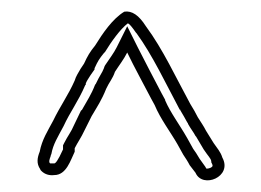

<svg xmlns="http://www.w3.org/2000/svg" viewBox="-20 -701 448 329"><path d="M48 -441C44 -431 42 -421 49 -411C49 -410 50 -409 51 -408C57 -402 65 -400 73 -401C94 -401 101 -427 108 -441V-447C113 -457 119 -465 125 -478L137 -502C147 -519 154 -529 162 -549C167 -560 173 -566 177 -578C184 -589 192 -599 198 -611C211 -584 225 -559 239 -532L245 -521C255 -497 272 -475 284 -454L294 -436C298 -430 302 -424 305 -418L315 -405C327 -377 379 -398 361 -431C358 -441 352 -447 346 -456L333 -477C329 -485 324 -492 319 -500C315 -508 311 -515 306 -523C282 -567 259 -617 230 -656C218 -675 206 -683 193 -681C173 -669 156 -644 143 -623C134 -612 130 -605 124 -592L118 -583C114 -576 110 -570 108 -563C97 -538 83 -519 71 -494C62 -477 52 -462 48 -441ZM65 -422C64 -424 64 -426 67 -434V-435L68 -437C71 -454 79 -466 89 -485C100 -509 114 -527 126 -555L127 -556V-558C128 -561 131 -566 135 -572L142 -582V-584C148 -597 150 -600 158 -610L159 -611L160 -612C171 -630 186 -651 199 -661C202 -660 206 -655 213 -645L214 -644C241 -607 264 -558 288 -513H289V-512C294 -504 297 -498 301 -491L302 -490V-489C307 -480 312 -474 315 -468L316 -467L329 -445C337 -433 341 -430 342 -425V-423L343 -421C345 -417 344 -417 344 -416C341 -412 334 -412 334 -412L333 -413L332 -415L322 -429C318 -436 314 -442 311 -446L301 -464C288 -487 272 -508 263 -529V-530L257 -541C243 -568 229 -594 216 -620L198 -656L180 -620C175 -610 168 -601 160 -589L159 -587L158 -584C155 -576 151 -572 144 -557L143 -556C136 -538 130 -530 120 -512H119L107 -487C102 -475 96 -468 90 -456L88 -452V-445C79 -425 75 -421 73 -421H72H71H66Z"/></svg>

Font: Scribbler
Style: Clr
Weight: 400
Designer: Mew Too
Foundry: Cannot Into Space Fonts
Version: Version 1.001